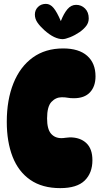

<svg xmlns="http://www.w3.org/2000/svg" viewBox="-20 -960 518 991"><path d="M291 11Q198 11 136.5 -31.5Q75 -74 45 -151Q15 -228 15 -331Q15 -445 49.5 -530.5Q84 -616 149 -663Q214 -710 306 -710Q387 -710 430 -672Q473 -634 473 -566Q473 -514 444.5 -483.5Q416 -453 361 -453Q342 -453 329.5 -455.5Q317 -458 299 -458Q268 -458 245.5 -434Q223 -410 223 -349Q223 -294 243 -270.5Q263 -247 297 -247Q306 -247 319.5 -249Q333 -251 341 -251Q394 -251 425.5 -221.5Q457 -192 457 -133Q457 -67 417 -28Q377 11 291 11ZM303 -758Q283 -758 259.5 -769Q236 -780 208 -805Q186 -825 173 -844Q160 -863 160 -885Q160 -908 176 -924Q192 -940 217 -940Q239 -940 256.5 -919Q274 -898 294 -851Q309 -890 328 -912.5Q347 -935 373 -935Q400 -935 419 -916Q438 -897 438 -865Q438 -844 426 -827.5Q414 -811 392 -795Q367 -778 342 -768Q317 -758 303 -758Z"/></svg>

Font: DynaPuff Condensed
Style: Bold
Weight: 700
Width: 3
Designer: Toshi Omagari, Jennifer Daniel
Foundry: Google Fonts
Version: Version 2.000; ttfautohint (v1.8.4.7-5d5b)